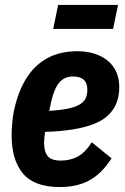

<svg xmlns="http://www.w3.org/2000/svg" viewBox="-20 -744 507 776"><path d="M222 12Q119 12 73 -42.5Q27 -97 27 -197Q27 -220 29.5 -247Q32 -274 36 -295Q53 -374 86.5 -427.5Q120 -481 171.5 -509Q223 -537 292 -537Q331 -537 362 -527Q393 -517 415.5 -498.5Q438 -480 450 -453Q462 -426 462 -392Q462 -356 451 -328Q440 -300 417.5 -278.5Q395 -257 359.5 -243Q324 -229 275 -221Q226 -213 162 -211Q161 -202 159.5 -189Q158 -176 158 -168Q158 -132 172.5 -113.5Q187 -95 226 -95Q263 -95 293 -110.5Q323 -126 351 -169L431 -104Q389 -40 339.5 -14Q290 12 222 12ZM275 -435Q251 -435 234 -423.5Q217 -412 205.5 -388.5Q194 -365 186 -329L179 -296Q227 -299 257 -305.5Q287 -312 303.5 -322.5Q320 -333 326.5 -347.5Q333 -362 333 -380Q333 -409 318 -422Q303 -435 275 -435ZM195 -627 215 -724H457L437 -627Z"/></svg>

Font: IBM Plex Sans Condensed
Style: Bold Italic
Weight: 700
Width: 3
Italic angle: -11.31°
Designer: Mike Abbink, Paul van der Laan, Pieter van Rosmalen
Foundry: Bold Monday
Version: Version 3.201